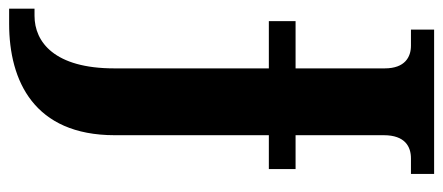

<svg xmlns="http://www.w3.org/2000/svg" viewBox="-320 -452 994 431"><g transform="rotate(90 177.5 -237.0)"><path d="M-18 240H16C144 240 266 184 266 3V-343H342V-403H266V-601C266 -649 292 -662 318 -662H353V-714H29V-662H65C90 -662 116 -649 116 -603V-403H10V-343H116V4C116 138 57 183 -2 183H-18Z"/></g></svg>

Font: Noto Serif SemiCondensed
Style: Bold
Weight: 700
Width: 4
Designer: Monotype Design Team
Foundry: Monotype Imaging Inc.
Version: Version 2.015